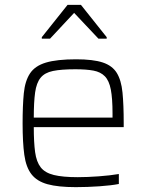

<svg xmlns="http://www.w3.org/2000/svg" viewBox="-20 -762 601 790"><path d="M292 8Q219 8 175.5 -4Q132 -16 109.5 -45Q87 -74 80 -125Q73 -176 73 -254Q73 -328 78 -378.5Q83 -429 103.5 -460Q124 -491 169 -504.5Q214 -518 293 -518Q363 -518 402.5 -505Q442 -492 460.5 -462Q479 -432 484 -381.5Q489 -331 489 -256V-239H119Q119 -176 124.5 -136Q130 -96 147.5 -73.5Q165 -51 201.5 -42Q238 -33 300 -33Q339 -33 386.5 -36.5Q434 -40 469 -46V-5Q439 1 389.5 4.5Q340 8 292 8ZM119 -278H443V-296Q443 -357 436 -393.5Q429 -430 411.5 -448Q394 -466 364.5 -471.5Q335 -477 290 -477Q232 -477 198 -470Q164 -463 147 -442Q130 -421 124.5 -381.5Q119 -342 119 -278ZM152 -603V-609L258 -742H313L419 -609V-603H385L285 -709L186 -603Z"/></svg>

Font: Saira ExtraLight
Style: Regular
Weight: 200
Designer: Hector Gatti with collaboration of the Omnibus-Type team
Foundry: Omnibus-Type
Version: Version 1.100; ttfautohint (v1.8.3)